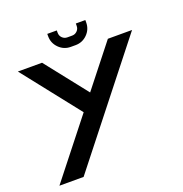

<svg xmlns="http://www.w3.org/2000/svg" viewBox="-148 -980 1058 1111"><g transform="rotate(-20 381.0 -425.0)"><path d="M380.9 -446.3 583.5 -703.1H732.4L178.2 0H29.3L306.6 -351.6L29.3 -703.1H178.2ZM366.2 -732.4Q323.7 -732.4 293.7 -762.5Q263.7 -792.5 263.7 -835V-849.6H322.3V-835Q322.3 -816.4 335.2 -803.7Q348.1 -791 366.2 -791H395.5Q413.6 -791 426.5 -803.7Q439.5 -816.4 439.5 -835V-849.6H498V-835Q498 -792.5 468 -762.5Q438 -732.4 395.5 -732.4Z"/></g></svg>

Font: Gerhaus
Style: Regular
Weight: 400
Designer: GGBotNet
Foundry: GGBotNet
Version: 1.01